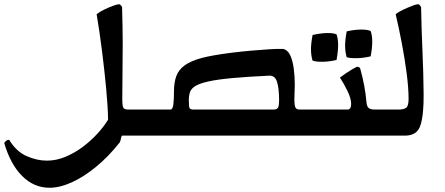

<svg xmlns="http://www.w3.org/2000/svg" viewBox="-70 -640 2099 906"><path d="M495 32Q442 99 383.5 147Q325 195 268.5 220.5Q212 246 164 246Q90 246 34.5 190.5Q-21 135 -50 35Q-47 29 -39.5 23.5Q-32 18 -26 21Q8 76 56.5 97Q105 118 151 118Q195 118 237.5 100.5Q280 83 318 55Q356 27 387.5 -7Q419 -41 440 -75Q439 -137 431 -222Q423 -307 411.5 -398.5Q400 -490 386 -573Q401 -585 423 -595.5Q445 -606 464.5 -613Q484 -620 492 -620Q498 -620 506 -607Q509 -509 509 -432Q509 -355 508 -292Q507 -229 507 -173Q507 -137 513 -130Q519 -123 536 -123H644V0H507Q503 0 500.5 14Q498 28 495 32Z M751 -210Q751 -251 762 -281Q773 -311 802 -332Q831 -353 884 -367Q906 -373 943.5 -379.5Q981 -386 1025.5 -391.5Q1070 -397 1115.5 -401Q1161 -405 1200.5 -407.5Q1240 -410 1266 -409Q1287 -405 1299 -380Q1311 -355 1316 -317.5Q1321 -280 1321 -240Q1321 -225 1320 -205.5Q1319 -186 1319 -169Q1319 -145 1323.5 -134Q1328 -123 1344 -123H1445V0H604V-123Q661 -123 694.5 -123Q728 -123 734 -123Q745 -123 748 -147Q751 -171 751 -210ZM843 -123H1220Q1238 -123 1242.5 -133Q1247 -143 1247 -166Q1247 -222 1237.5 -253Q1228 -284 1201 -283Q1095 -278 1025.5 -271.5Q956 -265 915 -256Q874 -247 853.5 -235Q833 -223 827 -206.5Q821 -190 821 -168Q821 -137 824.5 -130Q828 -123 843 -123Z M1698 -123H1754V0H1405V-123H1570Q1587 -123 1587 -150Q1587 -175 1569.5 -211Q1552 -247 1534 -274Q1547 -284 1563.5 -295Q1580 -306 1594.5 -314.5Q1609 -323 1614 -325Q1623 -325 1626.5 -321.5Q1630 -318 1631 -312Q1642 -272 1649 -234Q1656 -196 1659 -160Q1661 -135 1671.5 -129Q1682 -123 1698 -123ZM1405 -354Q1398 -376 1397.5 -404.5Q1397 -433 1405 -475Q1441 -483 1471 -484Q1501 -485 1518 -478Q1533 -436 1518 -357Q1484 -349 1452.5 -348.5Q1421 -348 1405 -354ZM1566 -370Q1559 -393 1558.5 -421.5Q1558 -450 1566 -492Q1602 -500 1632 -500.5Q1662 -501 1679 -494Q1694 -452 1679 -374Q1645 -366 1613 -365.5Q1581 -365 1566 -370Z M1714 0V-123H1812Q1834 -123 1846 -131Q1858 -139 1858 -173Q1858 -224 1849 -293.5Q1840 -363 1826 -436.5Q1812 -510 1797 -573Q1809 -583 1831 -593.5Q1853 -604 1873.5 -612Q1894 -620 1903 -620Q1910 -620 1917 -606Q1919 -499 1923.5 -399Q1928 -299 1929 -197Q1930 -100 1914.5 -50Q1899 0 1841 0Z"/></svg>

Font: Ruwudu SemiBold
Style: Regular
Weight: 600
Designer: Becca Hirsbrunner Spalinger
Foundry: SIL International
Version: Version 3.000